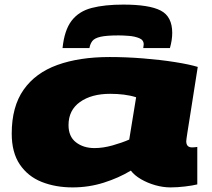

<svg xmlns="http://www.w3.org/2000/svg" viewBox="-20 -805 922 835"><path d="M722 10Q689 10 655.5 0.5Q622 -9 593.5 -25.5Q565 -42 549 -63Q496 -31 431 -10.5Q366 10 296 10Q221 10 161 -14Q101 -38 66 -90Q31 -142 31 -224Q31 -341 82.5 -414.5Q134 -488 229.5 -522.5Q325 -557 457 -557Q528 -557 603 -551Q678 -545 741 -535Q804 -525 840 -514Q822 -398 811 -329.5Q800 -261 795 -228.5Q790 -196 790 -191Q790 -164 815 -164Q826 -164 838 -166V-3Q818 2 784.5 6Q751 10 722 10ZM542 -198 572 -382Q547 -390 518.5 -393.5Q490 -397 459 -397Q378 -397 328 -361.5Q278 -326 278 -261Q278 -211 310.5 -186Q343 -161 391 -161Q428 -161 469 -172.5Q510 -184 542 -198ZM516 -785Q629 -785 679 -759Q729 -733 729 -662Q729 -631 719 -596H603Q605 -609 605 -612Q605 -631 585.5 -639Q566 -647 540.5 -649Q515 -651 496 -651Q443 -651 417 -645Q391 -639 381.5 -626.5Q372 -614 369 -596H252Q260 -674 291.5 -715Q323 -756 379 -770.5Q435 -785 516 -785Z"/></svg>

Font: Georama ExtraExtended ExtraBold
Style: Italic
Weight: 800
Width: 8
Italic angle: -9°
Designer: Jean-Baptiste Levee
Foundry: Production Type
Version: Version 1.000